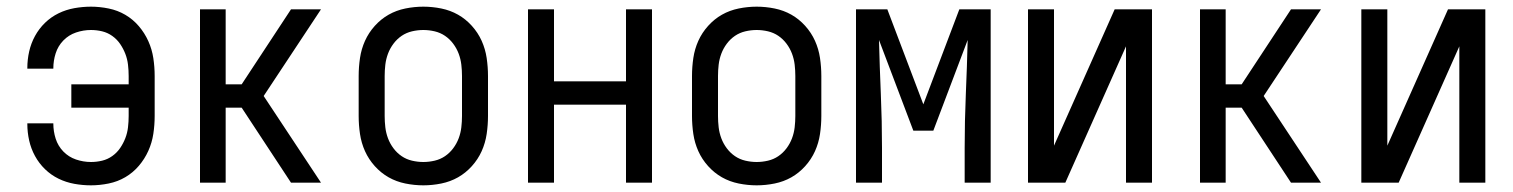

<svg xmlns="http://www.w3.org/2000/svg" viewBox="-20 -548 4540 576"><path d="M253 8Q228 8 203 3.5Q178 -1 155.5 -12Q133 -23 115 -40.5Q97 -58 85 -80Q73 -102 67.5 -126.5Q62 -151 62 -176V-178H140V-177Q140 -154 147 -132Q154 -110 170 -93.5Q186 -77 208 -69.5Q230 -62 253 -62Q270 -62 286.5 -66Q303 -70 317 -80Q331 -90 340.5 -104Q350 -118 356 -133.5Q362 -149 364 -166Q366 -183 366 -200V-225H194V-295H366V-320Q366 -337 364 -354Q362 -371 356 -386.5Q350 -402 340.5 -416Q331 -430 317 -440Q303 -450 286.5 -454Q270 -458 253 -458Q230 -458 208 -450.5Q186 -443 170 -426.5Q154 -410 147 -388Q140 -366 140 -343V-342H62V-344Q62 -369 67.5 -393.5Q73 -418 85 -440Q97 -462 115 -479.5Q133 -497 155.5 -508Q178 -519 203 -523.5Q228 -528 253 -528Q279 -528 306 -522.5Q333 -517 356 -503.5Q379 -490 396.5 -469.5Q414 -449 425 -424.5Q436 -400 440 -373.5Q444 -347 444 -320V-200Q444 -173 440 -146.5Q436 -120 425 -95.5Q414 -71 396.5 -50.5Q379 -30 356 -16.5Q333 -3 306 2.5Q279 8 253 8Z M580 0V-520H657V-295H705L853 -520H943L771 -260L943 0H853L705 -225H657V0Z M1250 8Q1223 8 1196 2.5Q1169 -3 1146 -16Q1123 -29 1104.5 -49.5Q1086 -70 1075 -94.5Q1064 -119 1060 -146Q1056 -173 1056 -200V-320Q1056 -347 1060 -374Q1064 -401 1075 -425.5Q1086 -450 1104.5 -470.5Q1123 -491 1146 -504Q1169 -517 1196 -522.5Q1223 -528 1250 -528Q1277 -528 1304 -522.5Q1331 -517 1354 -504Q1377 -491 1395.5 -470.5Q1414 -450 1425 -425.5Q1436 -401 1440 -374Q1444 -347 1444 -320V-200Q1444 -173 1440 -146Q1436 -119 1425 -94.5Q1414 -70 1395.5 -49.5Q1377 -29 1354 -16Q1331 -3 1304 2.5Q1277 8 1250 8ZM1250 -62Q1267 -62 1284 -66Q1301 -70 1315 -79.5Q1329 -89 1339.5 -103Q1350 -117 1356 -133Q1362 -149 1364 -166Q1366 -183 1366 -200V-320Q1366 -337 1364 -354Q1362 -371 1356 -387Q1350 -403 1339.5 -417Q1329 -431 1315 -440.5Q1301 -450 1284 -454Q1267 -458 1250 -458Q1233 -458 1216 -454Q1199 -450 1185 -440.5Q1171 -431 1160.5 -417Q1150 -403 1144 -387Q1138 -371 1136 -354Q1134 -337 1134 -320V-200Q1134 -183 1136 -166Q1138 -149 1144 -133Q1150 -117 1160.5 -103Q1171 -89 1185 -79.5Q1199 -70 1216 -66Q1233 -62 1250 -62Z M1564 0V-520H1642V-304H1858V-520H1936V0H1858V-234H1642V0Z M2250 8Q2223 8 2196 2.5Q2169 -3 2146 -16Q2123 -29 2104.5 -49.5Q2086 -70 2075 -94.5Q2064 -119 2060 -146Q2056 -173 2056 -200V-320Q2056 -347 2060 -374Q2064 -401 2075 -425.5Q2086 -450 2104.5 -470.5Q2123 -491 2146 -504Q2169 -517 2196 -522.5Q2223 -528 2250 -528Q2277 -528 2304 -522.5Q2331 -517 2354 -504Q2377 -491 2395.5 -470.5Q2414 -450 2425 -425.5Q2436 -401 2440 -374Q2444 -347 2444 -320V-200Q2444 -173 2440 -146Q2436 -119 2425 -94.5Q2414 -70 2395.5 -49.5Q2377 -29 2354 -16Q2331 -3 2304 2.5Q2277 8 2250 8ZM2250 -62Q2267 -62 2284 -66Q2301 -70 2315 -79.5Q2329 -89 2339.5 -103Q2350 -117 2356 -133Q2362 -149 2364 -166Q2366 -183 2366 -200V-320Q2366 -337 2364 -354Q2362 -371 2356 -387Q2350 -403 2339.5 -417Q2329 -431 2315 -440.5Q2301 -450 2284 -454Q2267 -458 2250 -458Q2233 -458 2216 -454Q2199 -450 2185 -440.5Q2171 -431 2160.5 -417Q2150 -403 2144 -387Q2138 -371 2136 -354Q2134 -337 2134 -320V-200Q2134 -183 2136 -166Q2138 -149 2144 -133Q2150 -117 2160.5 -103Q2171 -89 2185 -79.5Q2199 -70 2216 -66Q2233 -62 2250 -62Z M2548 0V-520H2642L2750 -235L2858 -520H2952V0H2874V-104Q2874 -185 2877.5 -266Q2881 -347 2883 -428L2780 -156H2720L2617 -428Q2619 -347 2622.5 -266Q2626 -185 2626 -104V0Z M3064 0V-520H3142V-111L3324 -520H3436V0H3358V-409L3176 0Z M3580 0V-520H3657V-295H3705L3853 -520H3943L3771 -260L3943 0H3853L3705 -225H3657V0Z M4064 0V-520H4142V-111L4324 -520H4436V0H4358V-409L4176 0Z"/></svg>

Font: Iosevka NFM
Style: Regular
Weight: 400
Monospace: yes
Designer: Belleve Invis
Foundry: Belleve Invis
Version: Version 29.0.4; ttfautohint (v1.8.4);Nerd Fonts 3.3.0